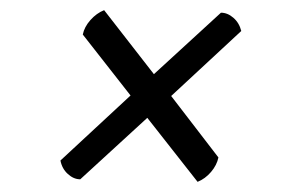

<svg xmlns="http://www.w3.org/2000/svg" viewBox="-20 -479 572 378"><path d="M369 -121 270 -247 138 -126Q125 -126 113.5 -136.5Q102 -147 99 -163L237 -291L143 -411Q146 -426 158 -439.5Q170 -453 185 -459L283 -333L415 -454Q428 -454 439.5 -444Q451 -434 455 -418L317 -290L410 -169Q407 -154 395.5 -140.5Q384 -127 369 -121Z"/></svg>

Font: Petrona SemiBold
Style: Italic
Weight: 600
Italic angle: -9°
Designer: Ringo R. Seeber
Foundry: Ringo R. Seeber
Version: Version 2.001; ttfautohint (v1.8.3)